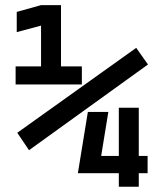

<svg xmlns="http://www.w3.org/2000/svg" viewBox="-20 -713 626 733"><path d="M90.8 -139.6 45.9 -206.1 500 -530.3 544.9 -466.8ZM277.3 -51.8 315.4 -285.6H393.6L355.5 -51.8ZM276.9 -51.8 307.1 -117.7H438V-51.8ZM505.4 -51.8V-117.7H543.5V-51.8ZM433.6 0V-301.8H509.8V0ZM136.7 -390.6V-693.4H212.9V-390.6ZM39.6 -390.6V-459.5H140.6V-390.6ZM208.5 -390.6V-459.5H292.5V-390.6ZM43.9 -590.3V-667.5L136.7 -693.4V-615.2Z"/></svg>

Font: Cascadia Mono
Style: Regular
Weight: 400
Monospace: yes
Designer: Aaron Bell
Foundry: Saja Typeworks
Version: Version 2102.003